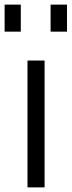

<svg xmlns="http://www.w3.org/2000/svg" viewBox="-24 -811 310 831"><path d="M0 0ZM95 -549H169V0H95ZM195 -791H266V-674H195ZM-4 -791H66V-674H-4Z"/></svg>

Font: Biryani Light
Style: Regular
Weight: 300
Designer: Dan Reynolds and Mathieu Réguer
Foundry: Dan Reynolds and Mathieu Réguer
Version: Version 1.004; ttfautohint (v1.1) -l 5 -r 5 -G 72 -x 0 -D la